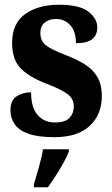

<svg xmlns="http://www.w3.org/2000/svg" viewBox="-20 -568 474 809"><path d="M209 10Q140 10 99.5 -4.5Q59 -19 41.5 -45Q24 -71 24 -104Q24 -146 50.5 -162.5Q77 -179 111 -179Q111 -115 138.5 -83.5Q166 -52 211 -52Q255 -52 273 -71.5Q291 -91 291 -119Q291 -151 266.5 -170Q242 -189 187 -211Q108 -240 69.5 -277.5Q31 -315 31 -387Q31 -469 85.5 -508.5Q140 -548 229 -548Q316 -548 353 -518.5Q390 -489 390 -453Q390 -420 368.5 -403Q347 -386 300 -386Q300 -436 276 -462Q252 -488 216 -488Q187 -488 168.5 -473Q150 -458 150 -429Q150 -397 172 -378.5Q194 -360 257 -336Q303 -318 337 -297Q371 -276 390 -244Q409 -212 409 -164Q409 -85 358 -37.5Q307 10 209 10ZM123 208Q132 178 144 136Q156 94 161 61H270V71Q262 92 247 119Q232 146 214.5 173Q197 200 182 221H123Z"/></svg>

Font: Noto Serif Tamil Condensed ExtraBold
Style: Italic
Weight: 800
Width: 3
Italic angle: -12°
Designer: Indian Type Foundry, Tom Grace, and the Monotype Design Team
Foundry: Monotype Imaging Inc.
Version: Version 2.003; ttfautohint (v1.8.4.7-5d5b)